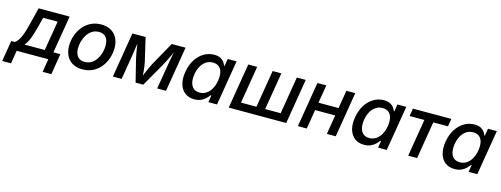

<svg xmlns="http://www.w3.org/2000/svg" viewBox="-71 -1308 5808 2225"><g transform="rotate(15 2833.5 -195.0)"><path d="M-52.7 157.7 -11.2 -92.8H32.7Q52.2 -108.4 67.9 -129.6Q83.5 -150.9 96.7 -180.2Q109.9 -209.5 122.1 -248.8Q134.3 -288.1 147 -338.9L197.3 -541H569.3L494.6 -92.8H578.1L537.1 157.7H432.6L458.5 0H79.1L53.2 157.7ZM147.5 -92.8H391.1L450.2 -448.7H276.4L248.5 -338.9Q227.1 -253.4 203.9 -191.9Q180.7 -130.4 147.5 -92.8Z M868.2 11.2Q800.3 11.2 751.5 -16.4Q702.6 -43.9 676.5 -94.2Q650.4 -144.5 650.4 -211.9Q650.4 -276.9 670.9 -337.2Q691.4 -397.5 730.2 -445.1Q769 -492.7 824.2 -520.5Q879.4 -548.3 948.2 -548.3Q1016.6 -548.3 1065.4 -520.8Q1114.3 -493.2 1140.4 -442.9Q1166.5 -392.6 1166.5 -324.7Q1166.5 -259.3 1146 -199Q1125.5 -138.7 1086.4 -91.1Q1047.4 -43.5 992.2 -16.1Q937 11.2 868.2 11.2ZM871.6 -79.1Q918 -79.1 953.4 -101.6Q988.8 -124 1012.2 -160.6Q1035.6 -197.3 1047.4 -240.5Q1059.1 -283.7 1059.1 -324.7Q1059.1 -363.8 1046.9 -393.8Q1034.7 -423.8 1009.5 -440.9Q984.4 -458 944.8 -458Q898.4 -458 863.5 -435.5Q828.6 -413.1 804.9 -376.5Q781.2 -339.8 769.3 -296.6Q757.3 -253.4 757.3 -211.4Q757.3 -153.8 785.2 -116.5Q813 -79.1 871.6 -79.1Z M1232.9 0 1322.3 -541H1480.5L1544.9 -267.1Q1550.8 -240.2 1554.7 -213.1Q1558.6 -186 1561 -159.4Q1563.5 -132.8 1564.9 -108.2Q1566.4 -83.5 1567.9 -61.5H1550.8Q1559.6 -84.5 1569.3 -109.4Q1579.1 -134.3 1590.3 -160.6Q1601.6 -187 1614.3 -213.9Q1627 -240.7 1641.1 -267.1L1794.4 -541H1960L1870.6 0H1764.6L1807.6 -257.8Q1812 -284.7 1817.4 -314.7Q1822.8 -344.7 1828.4 -375.7Q1834 -406.7 1839.8 -437.5Q1845.7 -468.3 1850.6 -496.1H1861.3Q1843.3 -452.6 1825.4 -413.8Q1807.6 -375 1788.1 -337.2Q1768.6 -299.3 1745.1 -257.8L1597.2 0H1505.4L1441.4 -257.8Q1432.1 -299.3 1424.8 -336.9Q1417.5 -374.5 1412.6 -413.6Q1407.7 -452.6 1403.8 -496.1H1416.5Q1411.6 -466.3 1407.5 -436Q1403.3 -405.8 1398.9 -375.7Q1394.5 -345.7 1390.1 -315.9Q1385.7 -286.1 1380.9 -257.8L1337.9 0Z M2210.9 10.7Q2144.5 10.7 2098.9 -23.4Q2053.2 -57.6 2034.4 -120.4Q2015.6 -183.1 2029.8 -269.5Q2044.4 -357.4 2084.5 -419.4Q2124.5 -481.4 2181.4 -514.9Q2238.3 -548.3 2304.2 -548.3Q2351.6 -548.3 2380.1 -532.7Q2408.7 -517.1 2423.6 -495.4Q2438.5 -473.6 2445.8 -454.6H2451.7L2465.8 -541H2572.3L2482.4 0H2378.4L2392.1 -84H2384.3Q2369.6 -64 2347.2 -42Q2324.7 -20 2291.3 -4.6Q2257.8 10.7 2210.9 10.7ZM2250 -80.6Q2295.4 -80.6 2331.1 -104.5Q2366.7 -128.4 2390.4 -171.1Q2414.1 -213.9 2423.3 -270.5Q2432.6 -327.1 2423.1 -368.9Q2413.6 -410.6 2385.7 -433.8Q2357.9 -457 2312.5 -457Q2265.6 -457 2229.7 -432.9Q2193.8 -408.7 2170.7 -366.7Q2147.5 -324.7 2138.7 -270.5Q2129.9 -215.8 2139.2 -172.6Q2148.4 -129.4 2176.3 -105Q2204.1 -80.6 2250 -80.6Z M2712.4 -541H2819.3L2745.1 -92.8H2930.7L3004.9 -541H3109.4L3035.2 -92.8H3221.2L3295.4 -541H3401.9L3312.5 0H2623Z M3880.4 -324.2 3865.2 -231.4H3570.3L3585.4 -324.2ZM3648.9 -541 3559.1 0H3452.6L3542 -541ZM3996.1 -541 3906.7 0H3800.3L3889.6 -541Z M4247.1 10.7Q4180.7 10.7 4135 -23.4Q4089.4 -57.6 4070.6 -120.4Q4051.8 -183.1 4065.9 -269.5Q4080.6 -357.4 4120.6 -419.4Q4160.6 -481.4 4217.5 -514.9Q4274.4 -548.3 4340.3 -548.3Q4387.7 -548.3 4416.3 -532.7Q4444.8 -517.1 4459.7 -495.4Q4474.6 -473.6 4481.9 -454.6H4487.8L4502 -541H4608.4L4518.6 0H4414.6L4428.2 -84H4420.4Q4405.8 -64 4383.3 -42Q4360.8 -20 4327.4 -4.6Q4293.9 10.7 4247.1 10.7ZM4286.1 -80.6Q4331.5 -80.6 4367.2 -104.5Q4402.8 -128.4 4426.5 -171.1Q4450.2 -213.9 4459.5 -270.5Q4468.8 -327.1 4459.2 -368.9Q4449.7 -410.6 4421.9 -433.8Q4394 -457 4348.6 -457Q4301.8 -457 4265.9 -432.9Q4230 -408.7 4206.8 -366.7Q4183.6 -324.7 4174.8 -270.5Q4166 -215.8 4175.3 -172.6Q4184.6 -129.4 4212.4 -105Q4240.2 -80.6 4286.1 -80.6Z M4775.9 0 4850.1 -448.2H4672.9L4688 -541H5148.9L5133.3 -448.2H4957L4882.8 0Z M5333.5 10.7Q5267.1 10.7 5221.4 -23.4Q5175.8 -57.6 5157 -120.4Q5138.2 -183.1 5152.3 -269.5Q5167 -357.4 5207 -419.4Q5247.1 -481.4 5304 -514.9Q5360.8 -548.3 5426.8 -548.3Q5474.1 -548.3 5502.7 -532.7Q5531.2 -517.1 5546.1 -495.4Q5561 -473.6 5568.4 -454.6H5574.2L5588.4 -541H5694.8L5605 0H5501L5514.6 -84H5506.8Q5492.2 -64 5469.7 -42Q5447.3 -20 5413.8 -4.6Q5380.4 10.7 5333.5 10.7ZM5372.6 -80.6Q5418 -80.6 5453.6 -104.5Q5489.3 -128.4 5512.9 -171.1Q5536.6 -213.9 5545.9 -270.5Q5555.2 -327.1 5545.7 -368.9Q5536.1 -410.6 5508.3 -433.8Q5480.5 -457 5435.1 -457Q5388.2 -457 5352.3 -432.9Q5316.4 -408.7 5293.2 -366.7Q5270 -324.7 5261.2 -270.5Q5252.4 -215.8 5261.7 -172.6Q5271 -129.4 5298.8 -105Q5326.7 -80.6 5372.6 -80.6Z"/></g></svg>

Font: Inter 17pt Medium
Style: Italic
Weight: 500
Italic angle: -9.3988°
Version: Version 4.001;git-66647c0bb